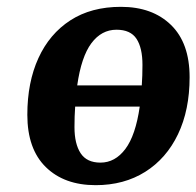

<svg xmlns="http://www.w3.org/2000/svg" viewBox="-20 -531 575 562"><path d="M535 -305Q535 -209 501 -138Q467 -67 405 -28Q343 11 260 11Q168 11 114 -42Q60 -95 60 -195Q60 -290 92.5 -361Q125 -432 186 -471.5Q247 -511 334 -511Q426 -511 480.5 -458Q535 -405 535 -305ZM321 -444Q277 -444 247.5 -404.5Q218 -365 206 -281H395Q397 -309 397 -341Q397 -391 379.5 -417.5Q362 -444 321 -444ZM198 -159Q198 -110 216 -82.5Q234 -55 274 -55Q317 -55 347 -95Q377 -135 389 -219H200Q198 -191 198 -159Z"/></svg>

Font: Arsenal SC
Style: Bold Italic
Weight: 700
Italic angle: -9.10001°
Designer: Andrij Shevchenko
Foundry: Stairsfor
Version: Version 2.001; ttfautohint (v1.8.4.7-5d5b)